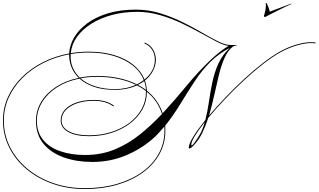

<svg xmlns="http://www.w3.org/2000/svg" viewBox="-65 -1000 2152 1297"><path d="M1052 -117Q1052 -31 1012 41Q972 113 899 166Q826 219 726.5 248Q627 277 508 277Q391 277 290.5 241.5Q190 206 114.5 143Q39 80 -3 -4.5Q-45 -89 -45 -187Q-45 -270 -11.5 -344Q22 -418 82.5 -478Q143 -538 224.5 -579.5Q306 -621 402 -639Q405 -694 436 -747Q467 -800 524.5 -842.5Q582 -885 664.5 -910Q747 -935 852 -935Q936 -935 1015 -911Q1094 -887 1166 -851.5Q1238 -816 1299.5 -780Q1361 -744 1409.5 -720Q1458 -696 1491 -696H1541Q1526 -693 1509 -686Q1475 -660 1452.5 -610Q1430 -560 1414 -495Q1398 -430 1382.5 -358.5Q1367 -287 1347 -219Q1397 -278 1458 -342Q1519 -406 1583.5 -465.5Q1648 -525 1710 -573Q1772 -621 1823 -650Q1876 -680 1933.5 -697.5Q1991 -715 2035 -715Q2043 -715 2051 -714.5Q2059 -714 2067 -713L2066 -707Q2058 -708 2050.5 -708.5Q2043 -709 2035 -709Q1992 -709 1935 -691.5Q1878 -674 1826 -645Q1773 -615 1709 -565Q1645 -515 1579 -453.5Q1513 -392 1452 -327.5Q1391 -263 1342 -204Q1325 -151 1302 -103.5Q1279 -56 1246 -21Q1224 3 1215 3Q1210 3 1210 -2Q1210 -27 1240.5 -76.5Q1271 -126 1322 -189Q1337 -247 1346.5 -313.5Q1356 -380 1370 -446.5Q1384 -513 1411 -572Q1438 -631 1487 -676Q1456 -661 1422 -637Q1388 -613 1357 -583Q1298 -524 1249.5 -450Q1201 -376 1153.5 -298Q1106 -220 1051 -151Q1052 -135 1052 -117ZM910 -707 914 -712Q953 -695 970.5 -663Q988 -631 988 -596Q988 -560 969 -522.5Q950 -485 914 -456Q925 -423 927 -388Q1003 -327 1034 -235Q1115 -323 1192 -416.5Q1269 -510 1351 -589Q1387 -623 1418.5 -648Q1450 -673 1479 -690Q1446 -694 1397.5 -719Q1349 -744 1289 -777.5Q1229 -811 1160 -843.5Q1091 -876 1015.5 -898Q940 -920 861 -920Q770 -920 691.5 -899Q613 -878 552.5 -840Q492 -802 455.5 -751.5Q419 -701 413 -641Q473 -651 534 -651Q629 -651 706 -628Q783 -605 835.5 -562.5Q888 -520 911 -463Q944 -489 962.5 -523Q981 -557 981 -596Q981 -635 962.5 -664Q944 -693 910 -707ZM590 -487Q669 -487 737 -472.5Q805 -458 860 -430Q885 -443 906 -459Q884 -516 832 -557.5Q780 -599 704 -622Q628 -645 534 -645Q472 -645 413 -635Q412 -627 412 -619Q412 -576 428 -540Q444 -504 474 -476Q530 -487 590 -487ZM-39 -187Q-39 -90 2.5 -7Q44 76 118.5 138.5Q193 201 292.5 236Q392 271 508 271Q626 271 724.5 242.5Q823 214 895 162Q967 110 1006.5 39Q1046 -32 1046 -117Q1046 -131 1045 -145Q1026 -122 1006 -100.5Q986 -79 964 -60Q883 10 780 52Q677 94 558 94Q453 94 366.5 63.5Q280 33 229 -28.5Q178 -90 178 -184Q178 -254 214 -313Q250 -372 315 -414Q380 -456 467 -474Q433 -507 417.5 -547Q402 -587 402 -628Q402 -631 402 -633Q307 -615 226.5 -574Q146 -533 86.5 -473.5Q27 -414 -6 -341Q-39 -268 -39 -187ZM590 -481Q532 -481 479 -471Q519 -436 578.5 -417Q638 -398 712 -398Q751 -398 786.5 -405.5Q822 -413 853 -427Q800 -453 733.5 -467Q667 -481 590 -481ZM184 -184Q184 -107 226 -55.5Q268 -4 342 21.5Q416 47 510 47Q619 47 710 9.5Q801 -28 879.5 -91Q958 -154 1029 -230Q1001 -320 927 -380V-378Q927 -315 897 -261Q867 -207 814 -166.5Q761 -126 690 -103Q619 -80 537 -80Q447 -80 396 -108.5Q345 -137 345 -186Q345 -228 373 -259Q401 -290 451.5 -307.5Q502 -325 569 -325Q653 -325 705 -286L701 -281Q651 -319 569 -319Q504 -319 455 -302Q406 -285 378.5 -255.5Q351 -226 351 -186Q351 -140 400.5 -113Q450 -86 537 -86Q618 -86 688 -108.5Q758 -131 810 -170.5Q862 -210 891.5 -263.5Q921 -317 921 -378Q921 -382 921 -385Q893 -407 861 -423Q830 -409 792.5 -401Q755 -393 711 -393Q628 -393 568.5 -414Q509 -435 472 -469Q385 -452 320.5 -410.5Q256 -369 220 -310.5Q184 -252 184 -184ZM867 -427Q896 -411 921 -393Q919 -424 909 -452Q890 -438 867 -427ZM1227 -22Q1227 -18 1230 -18Q1235 -18 1246 -32.5Q1257 -47 1269 -65.5Q1281 -84 1287 -95Q1297 -113 1304.5 -133Q1312 -153 1318 -175Q1277 -123 1252 -82.5Q1227 -42 1227 -22ZM1903 -976 1904 -973Q1892 -968 1865.5 -955.5Q1839 -943 1809.5 -928Q1780 -913 1756.5 -901Q1733 -889 1726 -885Q1718 -885 1718 -894Q1723 -908 1727 -927Q1731 -946 1731 -963Q1731 -967 1731 -970.5Q1731 -974 1730 -978Q1730 -980 1733 -980Q1736 -980 1737 -977Q1744 -963 1749 -950Q1754 -937 1757 -921Z"/></svg>

Font: Ballet 72pt
Style: Regular
Weight: 400
Designer: Maximiliano R. Sproviero
Foundry: Omnibus-Type
Version: Version 1.100; ttfautohint (v1.8.3)